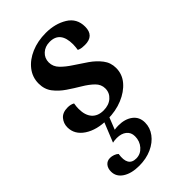

<svg xmlns="http://www.w3.org/2000/svg" viewBox="-222 -534 868 868"><g transform="rotate(-45 211.5 -100.0)"><path d="M174 12Q106 12 63 -16.5Q20 -45 20 -91Q20 -116 36 -135Q52 -154 85 -154Q104 -154 118 -146Q115 -130 115 -114Q115 -73 134.5 -51Q154 -29 190 -29Q224 -29 245 -47.5Q266 -66 266 -94Q266 -120 246 -139.5Q226 -159 196.5 -176.5Q167 -194 137.5 -214Q108 -234 88 -260Q68 -286 68 -323Q68 -363 92.5 -394.5Q117 -426 159 -444Q201 -462 253 -462Q312 -462 355.5 -435.5Q399 -409 399 -356Q399 -298 340 -298Q331 -298 321.5 -299Q312 -300 301 -305Q302 -312 303 -320.5Q304 -329 304 -338Q304 -421 237 -421Q207 -421 187.5 -403Q168 -385 168 -358Q168 -331 188 -310.5Q208 -290 237.5 -271Q267 -252 296.5 -231.5Q326 -211 346 -185Q366 -159 366 -125Q366 -85 340 -54.5Q314 -24 270.5 -6Q227 12 174 12ZM127 262Q78 262 48 242.5Q18 223 18 190Q18 169 29 156Q40 143 59 143Q69 143 80.5 147Q92 151 99 158Q88 229 141 229Q169 229 188.5 207Q208 185 208 154Q208 129 190.5 115Q173 101 144 101Q128 101 117 104L159 0H191L164 68Q178 66 189 66Q231 66 257.5 86Q284 106 284 142Q284 175 263.5 202.5Q243 230 207.5 246Q172 262 127 262Z"/></g></svg>

Font: Petrona SemiBold
Style: Italic
Weight: 600
Italic angle: -9°
Designer: Ringo R. Seeber
Foundry: Ringo R. Seeber
Version: Version 2.001; ttfautohint (v1.8.3)